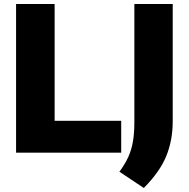

<svg xmlns="http://www.w3.org/2000/svg" viewBox="-20 -760 940 956"><path d="M60 0V-740H252V-158.5H583.5V0ZM696 176 574.5 95Q602.5 57.5 618.8 21.5Q635 -14.5 642 -56Q649 -97.5 649 -151V-740H840V-155.5Q840 -62 808 16.8Q776 95.5 696 176Z"/></svg>

Font: Encode Sans XBd
Style: Regular
Weight: 800
Designer: Multiple Designers
Foundry: Impallari Type
Version: Version 3.002; ttfautohint (v1.8.3) -l 8 -r 50 -G 200 -x 14 